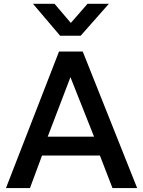

<svg xmlns="http://www.w3.org/2000/svg" viewBox="-20 -964 734 984"><path d="M10.5 0 282.5 -700H404L683 0H556.5L492 -167H195.5L133.5 0ZM224.5 -263.5H462L341 -568.5ZM288 -781 149 -944.5H259.5L343 -846.5L428.5 -944.5H538L393.5 -781Z"/></svg>

Font: Geologica
Style: Regular
Weight: 400
Designer: Sindre Bremnes, Frode Helland
Foundry: Monokrom Skriftforlag AS
Version: Version 1.010; ttfautohint (v1.8.4.7-5d5b);gftools[0.9.28]